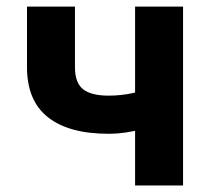

<svg xmlns="http://www.w3.org/2000/svg" viewBox="-20 -566 641 586"><path d="M311.3 -157.7Q190.2 -157.7 126.3 -208.2Q62.4 -258.6 62.4 -361.1V-545.9H208.8V-361.1Q208.8 -313 233.8 -293.5Q258.7 -274.1 311.3 -274.1Q349.3 -274.1 385.9 -282Q422.6 -289.9 464.2 -304.3V-187.9Q446.5 -180.3 420.6 -173.3Q394.8 -166.2 366.3 -162Q337.7 -157.7 311.3 -157.7ZM392.3 0V-545.9H538.7V0Z"/></svg>

Font: Inter Variable LoSnoCo
Style: Regular
Weight: 400
Designer: Rasmus Andersson
Foundry: rsms
Version: Version 4.000;git-a52131595; featfreeze: case,dlig,ss01,ss02